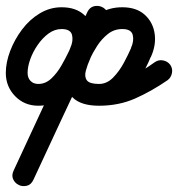

<svg xmlns="http://www.w3.org/2000/svg" viewBox="-48 -322 613 661"><path d="M212 -107Q198 -114 192.5 -128.5Q187 -143 194 -157Q205 -181 200 -201.5Q195 -222 164 -222Q140 -222 119 -206.5Q98 -191 81.5 -167Q65 -143 56 -117.5Q47 -92 47 -71Q47 -54 57 -43.5Q67 -33 84 -33Q109 -33 129 -52Q149 -71 163.5 -96.5Q178 -122 187 -141Q204 -176 220.5 -211Q237 -246 253 -281Q261 -297 275.5 -300.5Q290 -304 303 -298Q316 -292 322.5 -279Q329 -266 321 -249Q257 -112 193.5 24Q130 160 67 297Q59 314 44.5 317.5Q30 321 17 315Q4 309 -2.5 295.5Q-9 282 -1 265Q47 161 95.5 57.5Q144 -46 193 -150Q193 -150 193 -150Q193 -150 193 -150Q210 -186 235 -220Q260 -254 294 -275.5Q328 -297 373 -297Q422 -297 450.5 -271Q479 -245 484.5 -205.5Q490 -166 471 -125Q471 -125 471 -126Q471 -126 471 -126Q456 -89 431.5 -50Q407 -11 373 15.5Q339 42 293 42Q231 42 202.5 13.5Q174 -15 173.5 -60Q173 -105 195 -153Q203 -170 217.5 -173.5Q232 -177 245 -171Q258 -165 264.5 -151.5Q271 -138 263 -121Q253 -99 247.5 -78.5Q242 -58 251 -45.5Q260 -33 293 -33Q349 -33 395 -54.5Q441 -76 485 -108Q498 -117 513.5 -114Q529 -111 538 -99Q547 -86 544 -70.5Q541 -55 529 -46Q474 -8 417.5 17Q361 42 293 42Q230 42 201.5 13Q173 -16 173 -61Q173 -106 195 -153Q203 -170 217.5 -173.5Q232 -177 245 -171Q258 -165 264.5 -151.5Q271 -138 263 -121Q252 -98 247 -77.5Q242 -57 251.5 -45Q261 -33 293 -33Q320 -33 341.5 -55Q363 -77 378.5 -106Q394 -135 403 -156Q403 -156 403 -156Q403 -157 403 -157Q414 -181 409 -201.5Q404 -222 373 -222Q345 -222 323.5 -205Q302 -188 286.5 -164Q271 -140 261 -118Q261 -118 261 -118Q261 -118 261 -118Q261 -118 261 -118Q212 -14 163.5 89.5Q115 193 67 297Q59 314 44 317.5Q29 321 17 315Q4 309 -2.5 295.5Q-9 282 -1 265Q62 129 125.5 -7.5Q189 -144 253 -280Q261 -297 275.5 -300.5Q290 -304 303 -298Q316 -292 322.5 -278.5Q329 -265 321 -248Q304 -214 287.5 -179Q271 -144 255 -109Q239 -75 215.5 -40Q192 -5 159.5 18.5Q127 42 84 42Q36 42 4 9Q-28 -24 -28 -71Q-28 -107 -13 -146.5Q2 -186 28 -220.5Q54 -255 89 -276Q124 -297 164 -297Q213 -297 241.5 -271Q270 -245 275.5 -205.5Q281 -166 262 -125Q255 -111 240.5 -105.5Q226 -100 212 -107Z"/></svg>

Font: FRB American Cursive Guidelines Extrabold
Style: Bold Italic
Weight: 800
Italic angle: -25°
Version: Version 2.0;Modular Font Editor K font №1